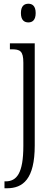

<svg xmlns="http://www.w3.org/2000/svg" viewBox="-20 -768 293 1028"><path d="M132 -648C153 -648 171 -660 171 -698C171 -736 153 -748 132 -748C110 -748 92 -736 92 -698C92 -660 110 -648 132 -648ZM4 240H17C103 240 166 191 166 11V-536H33V-504H42C87 -504 105 -496 105 -432V13C105 159 70 203 10 203H4Z"/></svg>

Font: Noto Serif Hebrew Condensed Light
Style: Regular
Weight: 300
Width: 3
Designer: Monotype Design Team
Foundry: Monotype Imaging Inc.
Version: Version 2.004